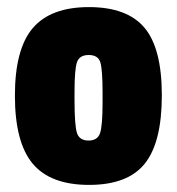

<svg xmlns="http://www.w3.org/2000/svg" viewBox="-20 -511 498 541"><path d="M22 -241.5Q22 -373 72.5 -432Q123 -491 230.5 -491Q338 -491 387 -433Q436 -375 436 -242.5Q436 -110 388 -50Q340 10 231 10Q122 10 72 -50Q22 -110 22 -241.5ZM190 -252V-228Q190 -157 197 -136Q204 -115 229.5 -115Q255 -115 262 -136Q269 -157 269 -222V-251Q269 -316 262.5 -336Q256 -356 230 -356Q204 -356 197 -336Q190 -316 190 -252Z"/></svg>

Font: Passion One
Style: Regular
Weight: 400
Designer: Alejandro Lo Celso
Foundry: Fontstage
Version: Version 1.002